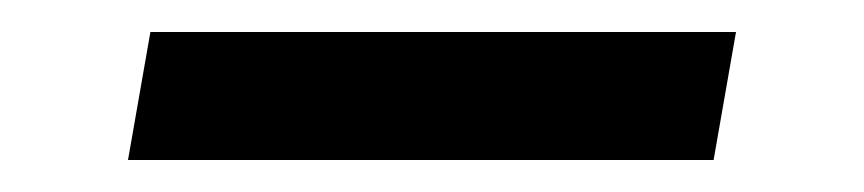

<svg xmlns="http://www.w3.org/2000/svg" viewBox="-20 -400 540 120"><path d="M60 -300 74 -380H440L426 -300Z"/></svg>

Font: Iosevka Curly Slab Medium
Style: Italic
Weight: 500
Italic angle: -9°
Monospace: yes
Designer: Belleve Invis
Foundry: Belleve Invis
Version: Version 22.1.2; ttfautohint (v1.8.4)